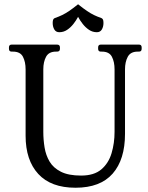

<svg xmlns="http://www.w3.org/2000/svg" viewBox="-20 -869 693 900"><path d="M631 -660Q644 -660 644 -647V-640Q644 -627 631 -627H625Q592 -627 579 -603Q566 -579 566 -544V-242Q566 -121 508 -55Q450 11 334 11Q219 11 159.5 -53.5Q100 -118 100 -233V-544Q100 -579 87.5 -603Q75 -627 41 -627H35Q22 -627 22 -640V-647Q22 -660 35 -660H247Q261 -660 261 -647V-640Q261 -627 247 -627H242Q209 -627 196 -603Q183 -579 183 -544V-251Q183 -214 189 -177.5Q195 -141 212.5 -111.5Q230 -82 265.5 -64Q301 -46 360 -46Q421 -46 455 -75Q489 -104 503 -151Q517 -198 517 -251V-544Q517 -579 504.5 -603Q492 -627 458 -627H453Q440 -627 440 -640V-647Q440 -660 453 -660ZM346 -790Q337 -773 324 -756.5Q311 -740 294.5 -729Q278 -718 258 -718Q242 -718 234.5 -731Q227 -744 227 -761Q227 -769 228.5 -775Q230 -781 236 -784Q256 -791 271.5 -798.5Q287 -806 304 -817.5Q321 -829 346 -849Q371 -829 388 -817.5Q405 -806 420.5 -798.5Q436 -791 456 -784Q462 -781 463.5 -775Q465 -769 465 -761Q465 -744 457.5 -731Q450 -718 434 -718Q414 -718 397.5 -729Q381 -740 368 -756.5Q355 -773 346 -790Z"/></svg>

Font: Young Serif Light
Style: Regular
Weight: 300
Designer: Bastien Sozeau
Foundry: NBR — Bastien Sozeau
Version: Version 5.001